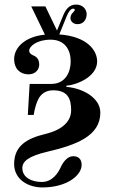

<svg xmlns="http://www.w3.org/2000/svg" viewBox="-20 -636 496 842"><path d="M42 83C42 151 103 186 166 186C272 186 338 134 338 87C338 64 326 49 301 49C274 49 255 78 246 98C234 124 209 162 163 162C118 162 78 142 78 101C78 72 104 49 189 29C313 0 420 -39 420 -142C420 -206 345 -249 271 -255V-260C317 -264 406 -299 406 -367C406 -413 365 -476 240 -485L272 -564C281 -586 291 -598 301 -598C305 -598 308 -596 308 -592C308 -590 305 -586 299 -580C294 -575 289 -567 289 -557C289 -542 302 -530 320 -530C348 -530 360 -553 360 -574C360 -594 344 -616 314 -616C284 -616 268 -595 257 -568L230 -502L179 -608H117L177 -484C94 -476 42 -431 42 -376C42 -335 68 -310 105 -310C136 -310 152 -332 152 -352C152 -376 141 -387 126 -393C117 -397 108 -403 108 -414C108 -433 142 -462 202 -462C264 -462 290 -418 290 -367C290 -320 267 -268 205 -268H110L102 -132H128C128 -132 132 -169 148 -201C159 -223 180 -240 213 -240C276 -240 292 -204 292 -153C292 -105 256 -67 177 -48C98 -29 42 4 42 83Z"/></svg>

Font: Old Standard
Style: Bold
Weight: 700
Designer: Alexey Kryukov <alexios@thessalonica.org.ru>
Version: Version 2.0.2